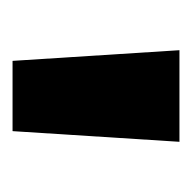

<svg xmlns="http://www.w3.org/2000/svg" viewBox="-20 -736 306 306"><g transform="rotate(90 133.0 -583.0)"><path d="M77 -450 60 -716H206L189 -450Z"/></g></svg>

Font: Figtree Light ExtraBold
Style: Regular
Weight: 800
Version: Version 2.001;gftools[0.9.30]